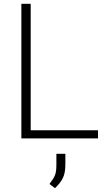

<svg xmlns="http://www.w3.org/2000/svg" viewBox="-20 -731 563 1014"><path d="M497.6 0H124.5V-43H497.6ZM142.1 0H92.8V-710.9H142.1ZM325.2 136.7Q325.2 181.6 312.3 208.5Q299.3 235.4 270.5 262.7L241.2 240.7Q252.4 226.1 259.5 215.1Q266.6 204.1 270.5 193.6Q274.4 183.1 276.1 170.2Q277.8 157.2 277.8 137.7V81.1H325.2Z"/></svg>

Font: Heebo ExtraLight
Style: Regular
Weight: 250
Designer: Oded Ezer
Foundry: Ezer Type House
Version: Version 3.100